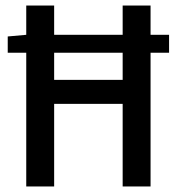

<svg xmlns="http://www.w3.org/2000/svg" viewBox="-20 -675 640 695"><path d="M8 -484V-543L75 -549V-655H176V-549H424V-655H525V-549H592V-484H525V0H424V-299H176V0H75V-484ZM176 -386H424V-484H176Z"/></svg>

Font: SauceCodePro Nerd Font Mono
Style: Regular
Weight: 500
Monospace: yes
Designer: Paul D. Hunt, Teo Tuominen
Foundry: Adobe Systems Incorporated
Version: Version 2.030;PS 1.000;hotconv 16.6.51;makeotf.lib2.5.65220;